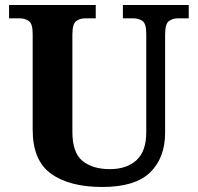

<svg xmlns="http://www.w3.org/2000/svg" viewBox="-20 -734 787 764"><path d="M387 10Q257 10 183.5 -42.5Q110 -95 110 -218V-600Q110 -640 94.5 -650.5Q79 -661 59 -661H16V-714H361V-661H319Q298 -661 283 -650Q268 -639 268 -596V-210Q268 -126 308.5 -93.5Q349 -61 417 -61Q484 -61 523 -96.5Q562 -132 562 -208V-600Q562 -640 547 -650.5Q532 -661 511 -661H469V-714H731V-661H688Q667 -661 652 -650Q637 -639 637 -596V-206Q637 -106 577.5 -48Q518 10 387 10Z"/></svg>

Font: NotoSerif-Bold
Style: Regular
Weight: 700
Designer: Monotype Design Team
Foundry: Monotype Imaging Inc.
Version: Version 2.007; ttfautohint (v1.8) -l 8 -r 50 -G 200 -x 14 -D